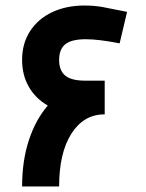

<svg xmlns="http://www.w3.org/2000/svg" viewBox="-20 -675 530 695"><path d="M194 -458Q194 -420 216 -401.5Q238 -383 289 -383H357H359V-261H357H356Q282 -260 238 -190.5Q194 -121 194 0H60Q60 -93 84.5 -167.5Q109 -242 153 -293Q109 -318 84.5 -360.5Q60 -403 60 -458Q60 -518 89 -562.5Q118 -607 169 -631Q220 -655 286 -655Q321 -655 351.5 -649.5Q382 -644 440 -632L413 -518Q337 -533 291 -533Q239 -533 216.5 -515Q194 -497 194 -458Z"/></svg>

Font: Cairo
Style: Bold
Weight: 700
Designer: Mohamed Gaber
Foundry: Kief Type Foundry
Version: Version 2.100